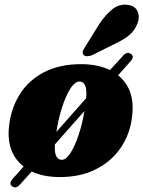

<svg xmlns="http://www.w3.org/2000/svg" viewBox="-20 -752 619 829"><path d="M33.5 53Q25 48.5 25.2 39.8Q25.5 31 33 22L82 -33Q5 -93.5 19.5 -210.5Q28 -285.5 66 -345.8Q104 -406 171.2 -440.8Q238.5 -475.5 334 -475Q404.5 -474 455 -449.5L511 -511Q526.5 -530 544 -520Q562 -509 545.5 -489.5L490 -427Q564.5 -366.5 550.5 -250.5Q542.5 -175 502 -115Q461.5 -55 393.2 -20.8Q325 13.5 233 12.5Q166 11.5 117 -11.5L67 44Q50 64 33.5 53ZM326 -400Q304.5 -401.5 284 -369.5Q263.5 -337.5 247.5 -287Q231.5 -236.5 223.5 -182.5L352 -328Q355 -365 348.2 -381.5Q341.5 -398 326 -400ZM244.5 -62Q264 -60.5 283.5 -90.2Q303 -120 319.2 -168.8Q335.5 -217.5 344.5 -272.5L217 -128.5Q215 -95 222.2 -79.2Q229.5 -63.5 244.5 -62ZM408.5 -648Q436 -689 465.8 -712.5Q495.5 -736 531 -731Q564 -727 574.2 -702.2Q584.5 -677.5 573.5 -650.5Q562 -620.5 538.2 -600.5Q514.5 -580.5 474.5 -562L377 -513.5Q365.5 -509 355 -509.2Q344.5 -509.5 340 -516.5Q334.5 -524.5 338.5 -533.8Q342.5 -543 350 -553.5Z"/></svg>

Font: Fraunces 72pt S050 Black
Style: Italic
Weight: 900
Italic angle: -16°
Version: Version 1.000; ttfautohint (v1.8.3)